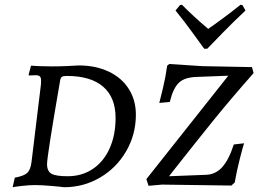

<svg xmlns="http://www.w3.org/2000/svg" viewBox="-20 -775 1085 804"><path d="M127 0Q102 0 72 3.5Q42 7 33 9L42 -31Q80 -38 94 -51Q108 -64 112 -97L151 -418Q152 -425 152 -437Q152 -450 147 -455Q142 -460 129 -460L101 -459L100 -463L110 -500Q119 -499 144.5 -498Q170 -497 196 -497Q229 -497 263 -498.5Q297 -500 310 -501Q380 -501 434.5 -475.5Q489 -450 519 -403Q549 -356 549 -295Q549 -212 508.5 -142Q468 -72 399 -31.5Q330 9 248 9Q235 7 194 3.5Q153 0 127 0ZM232 -439Q177 -121 177 -88Q177 -58 195.5 -47.5Q214 -37 263 -37Q323 -37 368.5 -67.5Q414 -98 439 -153.5Q464 -209 464 -281Q464 -367 412 -412Q360 -457 260 -457Q245 -457 239.5 -453.5Q234 -450 232 -439ZM659 -2 602 3 593 -25 936 -458 807 -453Q754 -452 729.5 -429Q705 -406 691 -348L647 -344Q651 -358 662.5 -406.5Q674 -455 680 -500L689 -507L827 -498L1035 -494L1042 -469Q943 -357 866.5 -262Q790 -167 701 -54L688 -37L842 -43Q882 -44 910 -74.5Q938 -105 959 -170L1002 -175Q997 -160 984 -109Q971 -58 963 -11L949 2ZM742 -755Q789 -707 852 -654Q862 -662 869 -666Q878 -672 914.5 -699Q951 -726 987 -755L995 -754L1008 -731Q961 -687 911.5 -636.5Q862 -586 848 -571H835Q824 -586 787.5 -636.5Q751 -687 715 -731L734 -754Z"/></svg>

Font: Alegreya SC
Style: Italic
Weight: 400
Italic angle: -7°
Designer: Juan Pablo del Peral
Foundry: Huerta Tipografica
Version: Version 2.007; ttfautohint (v1.6)